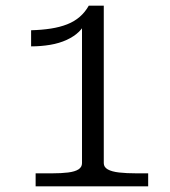

<svg xmlns="http://www.w3.org/2000/svg" viewBox="-20 -659 600 679"><path d="M347 -82Q347 -68 361 -60Q375 -52 401 -49Q427 -46 463 -46H504V0H106V-46H164Q197 -46 221 -49Q245 -52 257.5 -60Q270 -68 270 -82V-576L284 -586Q277 -564 259.5 -547Q242 -530 216 -518Q190 -506 157.5 -500.5Q125 -495 90 -495V-552Q128 -553 160 -558Q192 -563 217.5 -573Q243 -583 262 -599.5Q281 -616 294 -639H347Z"/></svg>

Font: Roboto Serif Light
Style: Regular
Weight: 300
Designer: Greg Gazdowicz
Foundry: Commercial Type
Version: Version 1.008